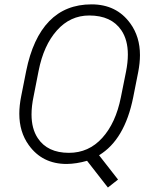

<svg xmlns="http://www.w3.org/2000/svg" viewBox="-20 -741 679 880"><path d="M474.5 118.5 379 -4Q330 10 285.5 10.5Q173.5 10.5 111.5 -76.5Q68.5 -136.5 68.5 -219.5Q68.5 -257 77 -299.5L100 -415.5Q130.5 -566.5 205.5 -643.8Q280.5 -721 399.5 -721Q514 -721 577 -634Q621.5 -573 621.5 -488.5Q621.5 -452.5 613.5 -411L590.5 -295Q551.5 -100.5 434 -29.5L521 82ZM296 -40.5Q386.5 -40.5 448.5 -108.8Q510.5 -177 534 -295L557.5 -412Q566 -455 566 -491Q566 -558.5 536 -602.5Q490 -670 389 -670Q302 -670 241 -601.8Q180 -533.5 157 -416.5L134 -299.5Q124.5 -254.5 124.5 -216.5Q124.5 -151 153 -108Q197.5 -40.5 296 -40.5Z"/></svg>

Font: Roberto Sans Light
Style: Italic
Weight: 300
Italic angle: -11°
Designer: Google
Version: Version 1.00;June 11, 2020;FontCreator 12.0.0.2522 64-bit; t